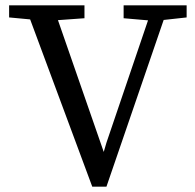

<svg xmlns="http://www.w3.org/2000/svg" viewBox="-20 -690 726 716"><path d="M324 6 73 -670H177L375 -100H360L377 -158L551 -670H609L377 6ZM14 -625V-670H295V-622L170 -613H142ZM441 -622V-670H676V-625L567 -613H545Z"/></svg>

Font: Source Serif 4 18pt
Style: Regular
Weight: 400
Designer: Frank Grießhammer
Foundry: Adobe Systems Incorporated
Version: Version 4.004;hotconv 1.0.116;makeotfexe 2.5.65601